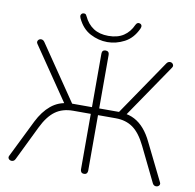

<svg xmlns="http://www.w3.org/2000/svg" viewBox="-95 -996 1117 1099"><g transform="rotate(10 464.0 -446.5)"><path d="M464 6Q454 6 448.5 0Q443 -6 443 -16V-339H340Q279 -339 237 -308.5Q195 -278 162 -210L64 -9Q60 -1 54 2Q48 5 41.5 4.5Q35 4 30 0.5Q25 -3 23 -9Q21 -15 25 -22L132 -239Q163 -301 206 -336.5Q249 -372 305 -376L292 -359L73 -680Q68 -687 69 -693Q70 -699 74 -703.5Q78 -708 84.5 -709.5Q91 -711 97.5 -708.5Q104 -706 109 -699L338 -363L317 -378H443V-689Q443 -700 448.5 -705.5Q454 -711 464 -711Q474 -711 479.5 -705.5Q485 -700 485 -689V-378H613L590 -363L819 -699Q824 -706 830.5 -708.5Q837 -711 843.5 -709.5Q850 -708 854 -703.5Q858 -699 859 -693Q860 -687 855 -680L636 -359L623 -376Q661 -373 692 -356.5Q723 -340 748.5 -310.5Q774 -281 794 -239L901 -22Q905 -15 903 -9Q901 -3 896 0.5Q891 4 884.5 4.5Q878 5 872 2Q866 -1 862 -9L764 -210Q730 -280 688.5 -309.5Q647 -339 588 -339H485V-16Q485 -6 479.5 0Q474 6 464 6ZM464 -760Q413 -760 365 -785Q317 -810 290 -868Q285 -879 287.5 -886.5Q290 -894 297 -897Q305 -900 311.5 -897.5Q318 -895 322 -885Q342 -842 377 -819Q412 -796 464 -796Q517 -796 552 -819Q587 -842 606 -885Q611 -895 617.5 -897.5Q624 -900 631 -897Q639 -894 641 -886.5Q643 -879 638 -868Q611 -810 563 -785Q515 -760 464 -760Z"/></g></svg>

Font: Nunito ExtraLight
Style: Regular
Weight: 200
Designer: Vernon Adams
Foundry: Vernon Adams
Version: Version 3.602